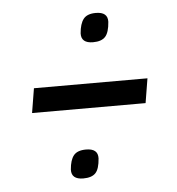

<svg xmlns="http://www.w3.org/2000/svg" viewBox="-40 -563 482 524"><g transform="rotate(-5 200.5 -301.5)"><path d="M195 -473Q197 -499 207 -512Q217 -525 241 -525Q274 -525 273 -498Q271 -469 260.5 -457.5Q250 -446 227 -446Q194 -446 195 -473ZM44 -268 55 -335H366L355 -268ZM136 -105Q138 -131 148 -143.5Q158 -156 182 -156Q215 -156 214 -129Q212 -100 201.5 -89Q191 -78 168 -78Q135 -78 136 -105Z"/></g></svg>

Font: Georama SemiCondensed
Style: Italic
Weight: 400
Width: 4
Italic angle: -9°
Designer: Jean-Baptiste Levee
Foundry: Production Type
Version: Version 1.000